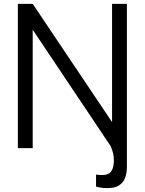

<svg xmlns="http://www.w3.org/2000/svg" viewBox="-20 -770 752 998"><path d="M562.5 -750V-135.4L150 -750H72.9V0H150V-615.6L555.2 -10.4C567.7 17.7 571.9 41.7 571.9 61.5C571.9 139.6 534.4 144.8 479.2 137.5V200C505.2 207.3 533.3 210.4 569.8 205.2C612.5 195.8 639.6 163.5 639.6 96.9V-750Z"/></svg>

Font: Manrope3
Style: Regular
Weight: 400
Width: 4
Designer: Mikhail Sharanda
Foundry: Mikhail Sharanda
Version: Version 3.000;PS 003.000;hotconv 1.0.88;makeotf.lib2.5.64775